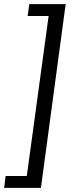

<svg xmlns="http://www.w3.org/2000/svg" viewBox="-56 -743 387 924"><path d="M-36 161H141L260 -723H85L77 -666H178L73 104H-29Z"/></svg>

Font: United Sans
Style: Italic
Weight: 400
Italic angle: -8°
Designer: Pablo Impallari, Rodrigo Fuenzalida (Modified by Dan O. Williams)
Version: Version 1.000;PS 001.000;hotconv 1.0.88;makeotf.lib2.5.64775